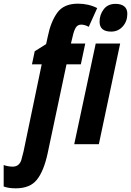

<svg xmlns="http://www.w3.org/2000/svg" viewBox="-132 -785 713 1045"><path d="M-112 230V113Q-103 117 -88.5 119.5Q-74 122 -64 122Q-44 122 -32.5 112Q-21 102 -16 86Q-11 70 -4 40L95 -435H42L57 -506L119 -545L128 -586Q144 -666 179.5 -715.5Q215 -765 292 -765Q350 -765 397 -741L351 -639Q329 -651 310 -651Q291 -651 281 -635.5Q271 -620 264 -589L254 -548H332L308 -435H230L127 51Q106 147 68.5 193.5Q31 240 -46 240Q-86 240 -112 230ZM410 -667Q410 -705 432.5 -734.5Q455 -764 497 -764Q527 -764 544 -750.5Q561 -737 561 -710Q561 -669 536 -641Q511 -613 473 -613Q410 -613 410 -667ZM389 -548H522L406 0H272Z"/></svg>

Font: Noto Sans Display Ex Bold Cond
Style: Italic
Weight: 800
Width: 3
Italic angle: -12°
Designer: Monotype Design team
Foundry: Monotype Imaging Inc.
Version: Version 1.000